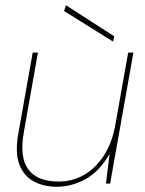

<svg xmlns="http://www.w3.org/2000/svg" viewBox="-20 -702 556 734"><path d="M197 12Q147 12 109 -8.5Q71 -29 54 -73.5Q37 -118 50 -191L105 -501H125L71 -196Q54 -100 88.5 -54Q123 -8 204 -8Q258 -8 302.5 -34Q347 -60 378.5 -109.5Q410 -159 422 -231L470 -501H490L401 0H385L399 -114Q360 -46 306.5 -17Q253 12 197 12ZM412 -543 225 -660 232 -682 417 -563Z"/></svg>

Font: DM Sans 17pt Thin
Style: Italic
Weight: 250
Italic angle: -10°
Version: Version 4.004;gftools[0.9.30]